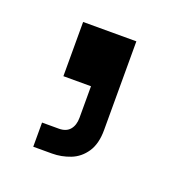

<svg xmlns="http://www.w3.org/2000/svg" viewBox="-63 -165 344 366"><g transform="rotate(20 109.0 18.0)"><path d="M48 0V-110H156V70Q156 98 144.5 115Q133 132 115 139Q97 146 78 146H40V97H74Q89 97 96.5 88Q104 79 104 64V0Z"/></g></svg>

Font: SUSE Thin
Style: Regular
Weight: 400
Version: Version 1.000